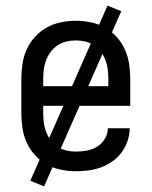

<svg xmlns="http://www.w3.org/2000/svg" viewBox="-20 -602 540 684"><path d="M250 8Q223 8 196.5 2.5Q170 -3 146.5 -16Q123 -29 104.5 -49.5Q86 -70 75 -94.5Q64 -119 60 -146Q56 -173 56 -200V-320Q56 -347 60 -374Q64 -401 75 -425.5Q86 -450 104.5 -470.5Q123 -491 146.5 -504Q170 -517 196.5 -522.5Q223 -528 250 -528Q277 -528 303.5 -522.5Q330 -517 353.5 -504Q377 -491 395.5 -470.5Q414 -450 425 -425.5Q436 -401 440 -374Q444 -347 444 -320V-225H134V-200Q134 -183 136 -166Q138 -149 144 -133Q150 -117 160.5 -103Q171 -89 185 -79.5Q199 -70 216 -66Q233 -62 250 -62Q270 -62 289.5 -65.5Q309 -69 326 -79.5Q343 -90 353.5 -107.5Q364 -125 364 -145H442Q442 -122 434.5 -100Q427 -78 413.5 -59.5Q400 -41 381 -27.5Q362 -14 340.5 -6Q319 2 296 5Q273 8 250 8ZM366 -295V-320Q366 -337 364 -354Q362 -371 356 -387Q350 -403 339.5 -417Q329 -431 315 -440.5Q301 -450 284 -454Q267 -458 250 -458Q233 -458 216 -454Q199 -450 185 -440.5Q171 -431 160.5 -417Q150 -403 144 -387Q138 -371 136 -354Q134 -337 134 -320V-295ZM137 62 88 42 363 -582 412 -562Z"/></svg>

Font: Iosevka Fixed
Style: Regular
Weight: 400
Monospace: yes
Designer: Belleve Invis
Foundry: Belleve Invis
Version: Version 33.2.4